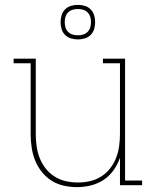

<svg xmlns="http://www.w3.org/2000/svg" viewBox="-20 -761 640 789"><path d="M297 8Q269 8 242 2Q215 -4 192 -18.5Q169 -33 151.5 -55Q134 -77 124 -102.5Q114 -128 110 -155.5Q106 -183 106 -210V-501H36V-520H127V-210Q127 -185 130.5 -160Q134 -135 143 -112Q152 -89 167.5 -69Q183 -49 204.5 -35.5Q226 -22 250.5 -16.5Q275 -11 300 -11Q325 -11 349.5 -16.5Q374 -22 395.5 -35.5Q417 -49 432.5 -69Q448 -89 457 -112Q466 -135 469.5 -160Q473 -185 473 -210V-501H403V-520H494V-19H564V0H473V-113Q464 -86 447 -62Q430 -38 406 -22Q382 -6 353.5 1Q325 8 297 8ZM300 -599Q286 -599 272 -603Q258 -607 247.5 -617.5Q237 -628 233 -642Q229 -656 229 -670Q229 -684 233 -698Q237 -712 247.5 -722.5Q258 -733 272 -737Q286 -741 300 -741Q314 -741 328 -737Q342 -733 352.5 -722.5Q363 -712 367 -698Q371 -684 371 -670Q371 -656 367 -642Q363 -628 352.5 -617.5Q342 -607 328 -603Q314 -599 300 -599ZM300 -616Q311 -616 321.5 -619Q332 -622 340 -630Q348 -638 351 -648.5Q354 -659 354 -670Q354 -681 351 -691.5Q348 -702 340 -710Q332 -718 321.5 -721Q311 -724 300 -724Q289 -724 278.5 -721Q268 -718 260 -710Q252 -702 249 -691.5Q246 -681 246 -670Q246 -659 249 -648.5Q252 -638 260 -630Q268 -622 278.5 -619Q289 -616 300 -616Z"/></svg>

Font: Iosevka HT Thin Extended
Style: Regular
Weight: 100
Width: 7
Monospace: yes
Designer: Belleve Invis
Foundry: Belleve Invis
Version: Version 32.3.0; ttfautohint (v1.8.4)